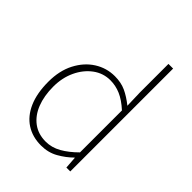

<svg xmlns="http://www.w3.org/2000/svg" viewBox="-226 -914 1048 1048"><g transform="rotate(45 297.5 -390.5)"><path d="M277 13Q211 13 162 -18.5Q113 -50 86 -111.5Q59 -173 59 -262Q59 -347 91.5 -409.5Q124 -472 177.5 -506Q231 -540 295 -540Q343 -540 380 -523Q417 -506 457 -474L454 -573V-794H490V0H460L455 -70H453Q420 -37 376 -12Q332 13 277 13ZM280 -20Q326 -20 368.5 -44Q411 -68 454 -111V-435Q411 -474 372.5 -490.5Q334 -507 293 -507Q238 -507 193.5 -474Q149 -441 123 -385.5Q97 -330 97 -262Q97 -190 118.5 -135.5Q140 -81 181 -50.5Q222 -20 280 -20Z"/></g></svg>

Font: Noto Sans TC Thin
Style: Regular
Weight: 100
Designer: Ryoko NISHIZUKA 西塚涼子 (kana, bopomofo & ideographs); Paul D. Hunt (Latin, Greek & Cyrillic); Sandoll Communications 산돌커뮤니
Foundry: Adobe
Version: Version 2.004-H2;hotconv 1.0.118;makeotfexe 2.5.65603